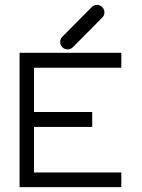

<svg xmlns="http://www.w3.org/2000/svg" viewBox="-20 -814 580 785"><path d="M60 -598H476V-537H119V-356H357V-295H119V-109H476V-49H60ZM226 -642Q226 -655 235 -664L355 -785Q364 -794 376 -794Q389 -794 398 -785Q407 -776 407 -763Q407 -751 398 -742L278 -621Q269 -612 256 -612Q244 -612 235 -621Q226 -630 226 -642Z"/></svg>

Font: 3270 Nerd Font Mono
Style: Regular
Weight: 400
Monospace: yes
Version: Version 3.0.1;Nerd Fonts 3.0.0